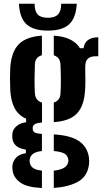

<svg xmlns="http://www.w3.org/2000/svg" viewBox="-20 -796 538 1010"><path d="M200.5 193Q124 189.5 89.2 165.8Q54.5 142 47.5 107.5Q46 101 45.2 91.2Q44.5 81.5 45.5 73.5Q49 49.5 65.8 32.2Q82.5 15 116 10V-9Q52 -18.5 45.5 -65.5Q44 -76.5 44.5 -82.2Q45 -88 45.5 -95.5Q48 -116 67 -132.5Q86 -149 117.5 -153V-171.5Q77.5 -189 57.5 -226Q37.5 -263 34 -321Q32.5 -359.5 32.5 -384.8Q32.5 -410 34 -441.5Q40 -524 79 -563.5Q118 -603 200.5 -608.5V-505.5Q164.5 -495.5 163.5 -456.5Q162 -416.5 161.8 -378.8Q161.5 -341 163.5 -306Q166 -267 201 -256V-151.5Q173.5 -149.5 162.8 -142.5Q152 -135.5 152 -123V-119Q152 -106.5 161 -100.2Q170 -94 200.5 -91.5V-1.5Q146 4 138 36.5Q135.5 43.5 135.8 51Q136 58.5 138 64.5Q146 96.5 200.5 101.5ZM263 -153.5V-256.5Q296 -267.5 298 -302.5Q300.5 -337.5 300.2 -377.5Q300 -417.5 298 -458.5Q295.5 -495.5 263 -505V-608.5Q364.5 -602 400.5 -542.5H419.5Q427 -599 497 -600V-500H482.5Q457 -500 442.8 -487.8Q428.5 -475.5 428.5 -444.5V-417Q429 -390.5 429.2 -370.8Q429.5 -351 427.5 -321Q422.5 -238.5 384.5 -198.8Q346.5 -159 263 -153.5ZM263 192.5V101.5Q293.5 98.5 312.5 89Q331.5 79.5 337 62.5Q343 48 336 32Q331.5 16.5 312.5 8.8Q293.5 1 263 -1.5V-89Q350 -84 394 -54.8Q438 -25.5 447.5 29.5Q448.5 37.5 449 48.8Q449.5 60 447.5 73Q438.5 134.5 388 161.2Q337.5 188 263 192.5ZM232 -635Q155.5 -635 119.5 -668.2Q83.5 -701.5 79.5 -776.5H162Q162 -738 178.2 -720.2Q194.5 -702.5 232 -702.5Q268.5 -702.5 285.2 -720.2Q302 -738 302 -776.5H384Q379.5 -701.5 343.8 -668.2Q308 -635 232 -635Z"/></svg>

Font: Big Shoulders Stencil Text ExtraBold
Style: Regular
Weight: 800
Designer: Patric King
Foundry: XO Type Co
Version: Version 1.000